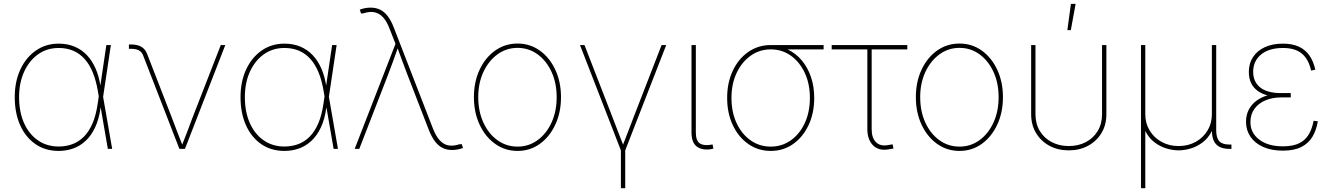

<svg xmlns="http://www.w3.org/2000/svg" viewBox="-20 -773 6923 997"><path d="M284.7 10.7Q215.3 10.7 164.1 -24.7Q112.8 -60.1 84.7 -123Q56.6 -186 56.6 -268.6Q56.6 -349.6 85.7 -412.1Q114.7 -474.6 166.3 -510.5Q217.8 -546.4 284.7 -546.4Q330.1 -546.4 366.9 -531Q403.8 -515.6 431.2 -486.8Q458.5 -458 476.6 -416.7Q494.6 -375.5 502 -323.7H507.8L515.1 -272L562.5 0H540L488.3 -299.3Q479 -354.5 461.9 -396.5Q444.8 -438.5 419.4 -466.8Q394 -495.1 360.6 -509.5Q327.1 -523.9 284.7 -523.9Q224.1 -523.9 178 -491.2Q131.8 -458.5 105.5 -400.9Q79.1 -343.3 79.1 -268.6Q79.1 -192.4 104.5 -134.8Q129.9 -77.1 176.3 -44.7Q222.7 -12.2 284.7 -12.2Q322.3 -12.2 355.2 -24.2Q388.2 -36.1 414.8 -62.5Q441.4 -88.9 460 -131.3Q478.5 -173.8 487.3 -234.9L532.2 -539.1H555.7L515.1 -268.1L508.3 -214.4H502.4Q494.1 -154.3 473.9 -111.3Q453.6 -68.4 424.3 -41.3Q395 -14.2 359.4 -1.7Q323.7 10.7 284.7 10.7Z M911.6 0 722.2 -487.8Q714.8 -504.9 699.7 -512.2Q684.6 -519.5 661.1 -519.5H649.4V-542H661.1Q693.4 -542 713.6 -530.3Q733.9 -518.6 743.7 -493.7L871.6 -164.1Q885.7 -127 899.9 -89.4Q914.1 -51.8 929.2 -14.6H923.3Q938.5 -51.8 952.4 -89.4Q966.3 -127 980.5 -164.1L1126.5 -539.1H1149.9L940.4 0Z M1457 10.7Q1387.7 10.7 1336.4 -24.7Q1285.2 -60.1 1257.1 -123Q1229 -186 1229 -268.6Q1229 -349.6 1258.1 -412.1Q1287.1 -474.6 1338.6 -510.5Q1390.1 -546.4 1457 -546.4Q1502.4 -546.4 1539.3 -531Q1576.2 -515.6 1603.5 -486.8Q1630.9 -458 1648.9 -416.7Q1667 -375.5 1674.3 -323.7H1680.2L1687.5 -272L1734.9 0H1712.4L1660.6 -299.3Q1651.4 -354.5 1634.3 -396.5Q1617.2 -438.5 1591.8 -466.8Q1566.4 -495.1 1533 -509.5Q1499.5 -523.9 1457 -523.9Q1396.5 -523.9 1350.3 -491.2Q1304.2 -458.5 1277.8 -400.9Q1251.5 -343.3 1251.5 -268.6Q1251.5 -192.4 1276.9 -134.8Q1302.2 -77.1 1348.6 -44.7Q1395 -12.2 1457 -12.2Q1494.6 -12.2 1527.6 -24.2Q1560.5 -36.1 1587.2 -62.5Q1613.8 -88.9 1632.3 -131.3Q1650.9 -173.8 1659.7 -234.9L1704.6 -539.1H1728L1687.5 -268.1L1680.7 -214.4H1674.8Q1666.5 -154.3 1646.2 -111.3Q1626 -68.4 1596.7 -41.3Q1567.4 -14.2 1531.7 -1.7Q1496.1 10.7 1457 10.7Z M1821.8 0 2033.7 -545.4 2003.9 -621.6Q1989.3 -660.6 1970 -682.1Q1950.7 -703.6 1925.5 -709.2Q1900.4 -714.8 1868.2 -704.1L1855 -702.6L1848.1 -723.1Q1863.3 -728.5 1877.2 -731Q1891.1 -733.4 1904.8 -733.4Q1932.6 -733.4 1954.6 -722.4Q1976.6 -711.4 1993.9 -688.5Q2011.2 -665.5 2024.9 -629.9L2228 -106Q2243.2 -66.9 2262.7 -45.2Q2282.2 -23.4 2307.1 -18.3Q2332 -13.2 2363.8 -23.4L2377.4 -24.9L2384.3 -4.4Q2368.7 1 2355 3.4Q2341.3 5.9 2327.6 5.9Q2299.8 5.9 2277.8 -5.1Q2255.9 -16.1 2238.5 -39.1Q2221.2 -62 2207 -97.7L2099.6 -375Q2084.5 -414.1 2070.3 -452.6Q2056.2 -491.2 2042 -529.8H2047.9Q2034.2 -491.2 2020.3 -452.6Q2006.3 -414.1 1991.2 -375L1845.7 0Z M2667.5 10.7Q2602.5 10.7 2551.3 -25.9Q2500 -62.5 2470.5 -125.7Q2440.9 -189 2440.9 -268.6Q2440.9 -348.1 2470.5 -411.1Q2500 -474.1 2551.3 -510.5Q2602.5 -546.9 2667.5 -546.9Q2731.9 -546.9 2783 -510.5Q2834 -474.1 2863.5 -410.9Q2893.1 -347.7 2893.1 -268.6Q2893.1 -189 2863.5 -125.7Q2834 -62.5 2783.2 -25.9Q2732.4 10.7 2667.5 10.7ZM2667.5 -11.7Q2725.6 -11.7 2771.5 -45.2Q2817.4 -78.6 2844 -136.7Q2870.6 -194.8 2870.6 -268.6Q2870.6 -341.8 2844 -399.7Q2817.4 -457.5 2771.5 -491Q2725.6 -524.4 2667.5 -524.4Q2609.4 -524.4 2563.2 -490.7Q2517.1 -457 2490.2 -399.4Q2463.4 -341.8 2463.4 -268.6Q2463.4 -194.8 2490 -136.7Q2516.6 -78.6 2562.7 -45.2Q2608.9 -11.7 2667.5 -11.7Z M3205.6 11.7 2991.7 -539.1H3015.1L3160.6 -164.1Q3175.3 -127 3189.2 -89.4Q3203.1 -51.8 3218.3 -14.6H3212.4Q3227.5 -51.8 3241.5 -89.4Q3255.4 -127 3270 -164.1L3415.5 -539.1H3439.5L3225.1 11.7ZM3204.1 204.1V-3.9H3226.6V204.1Z M3675.8 1Q3627.9 9.3 3599.4 -11.2Q3570.8 -31.7 3570.8 -85.4V-539.1H3593.3V-85.4Q3593.3 -40.5 3615.2 -27.6Q3637.2 -14.6 3674.8 -22Q3677.7 -22.9 3677.5 -22.7Q3677.2 -22.5 3680.2 -22.9L3684.6 -1Q3682.6 -1 3680.4 -0.5Q3678.2 0 3675.8 1Z M3982.4 10.7Q3917.5 10.7 3866.2 -24.9Q3814.9 -60.5 3785.4 -122.8Q3755.9 -185.1 3755.9 -264.6Q3755.9 -344.2 3785.4 -406.2Q3814.9 -468.3 3866.2 -503.7Q3917.5 -539.1 3982.4 -539.1H4256.8V-516.6H4038.1H3982.4Q3924.3 -516.6 3878.2 -483.9Q3832 -451.2 3805.2 -394.5Q3778.3 -337.9 3778.3 -264.6Q3778.3 -190.9 3804.9 -133.8Q3831.5 -76.7 3877.7 -44.2Q3923.8 -11.7 3982.4 -11.7Q4040.5 -11.7 4086.4 -44.2Q4132.3 -76.7 4158.9 -133.8Q4185.5 -190.9 4185.5 -264.6Q4185.5 -337.9 4158.9 -394.8Q4132.3 -451.7 4086.4 -484.1Q4040.5 -516.6 3982.4 -516.6V-535.2Q4030.8 -535.2 4071.8 -515.4Q4112.8 -495.6 4143.3 -459.5Q4173.8 -423.3 4190.9 -373.8Q4208 -324.2 4208 -264.6Q4208 -185.1 4178.5 -122.8Q4148.9 -60.5 4098.1 -24.9Q4047.4 10.7 3982.4 10.7Z M4597.2 2Q4543.9 12.2 4513.9 -17.8Q4483.9 -47.9 4483.9 -102.5V-516.6H4298.8V-539.1H4691.4V-516.6H4506.3V-102.5Q4506.3 -56.2 4529.5 -33.9Q4552.7 -11.7 4593.8 -20Q4599.1 -21 4604.7 -22Q4610.4 -22.9 4615.2 -23.4L4619.6 -1.5Q4614.3 -1 4608.4 0Q4602.5 1 4597.2 2Z M4962.4 10.7Q4897.5 10.7 4846.2 -25.9Q4794.9 -62.5 4765.4 -125.7Q4735.8 -189 4735.8 -268.6Q4735.8 -348.1 4765.4 -411.1Q4794.9 -474.1 4846.2 -510.5Q4897.5 -546.9 4962.4 -546.9Q5026.9 -546.9 5077.9 -510.5Q5128.9 -474.1 5158.4 -410.9Q5188 -347.7 5188 -268.6Q5188 -189 5158.4 -125.7Q5128.9 -62.5 5078.1 -25.9Q5027.3 10.7 4962.4 10.7ZM4962.4 -11.7Q5020.5 -11.7 5066.4 -45.2Q5112.3 -78.6 5138.9 -136.7Q5165.5 -194.8 5165.5 -268.6Q5165.5 -341.8 5138.9 -399.7Q5112.3 -457.5 5066.4 -491Q5020.5 -524.4 4962.4 -524.4Q4904.3 -524.4 4858.2 -490.7Q4812 -457 4785.2 -399.4Q4758.3 -341.8 4758.3 -268.6Q4758.3 -194.8 4784.9 -136.7Q4811.5 -78.6 4857.7 -45.2Q4903.8 -11.7 4962.4 -11.7Z M5529.8 7.8Q5473.6 7.8 5429.7 -15.9Q5385.7 -39.6 5360.1 -81.8Q5334.5 -124 5334.5 -179.7V-539.1H5356.9V-179.7Q5356.9 -130.4 5379.4 -93Q5401.9 -55.7 5441.2 -35.2Q5480.5 -14.6 5529.8 -14.6Q5579.6 -14.6 5618.7 -35.2Q5657.7 -55.7 5680.2 -93Q5702.6 -130.4 5702.6 -179.7V-539.1H5725.1V-179.7Q5725.1 -124 5699.5 -81.8Q5673.8 -39.6 5629.9 -15.9Q5585.9 7.8 5529.8 7.8ZM5522.5 -616.7 5541 -752.9H5565.4L5540.5 -616.7Z M5904.8 204.1V-539.1H5927.2V-179.7Q5927.2 -132.8 5949.7 -95.5Q5972.2 -58.1 6011.5 -36.4Q6050.8 -14.6 6100.1 -14.6Q6149.9 -14.6 6189 -36.4Q6228 -58.1 6250.5 -95.5Q6272.9 -132.8 6272.9 -179.7V-539.1H6295.4V-96.7Q6295.4 -56.6 6311.5 -39.6Q6327.6 -22.5 6362.8 -22.5H6374.5V0H6362.8Q6317.9 0 6295.4 -23.4Q6272.9 -46.9 6272.9 -96.7V-179.7H6290.5Q6290.5 -127.9 6272.5 -92Q6254.4 -56.2 6225.6 -34.2Q6196.8 -12.2 6163.6 -2.2Q6130.4 7.8 6100.1 7.8Q6069.8 7.8 6036.6 -2.2Q6003.4 -12.2 5974.6 -34.2Q5945.8 -56.2 5927.7 -92Q5909.7 -127.9 5909.7 -179.7H5927.2V204.1Z M6641.6 9.3Q6582 9.3 6539.1 -10Q6496.1 -29.3 6473.1 -63.2Q6450.2 -97.2 6450.2 -140.1Q6450.2 -175.8 6464.6 -203.6Q6479 -231.4 6505.1 -250.5Q6531.2 -269.5 6566.9 -279.3Q6602.5 -289.1 6645.5 -289.1H6682.6V-267.1H6631.8Q6587.4 -267.1 6551.3 -252Q6515.1 -236.8 6494.1 -208Q6473.1 -179.2 6473.1 -138.7Q6473.1 -83 6518.8 -48.1Q6564.5 -13.2 6641.6 -13.2Q6694.3 -13.2 6726.6 -29.3Q6758.8 -45.4 6776.1 -75.2Q6793.5 -105 6801.3 -146L6823.2 -143.1Q6815.4 -97.2 6795.2 -63Q6774.9 -28.8 6737.5 -9.8Q6700.2 9.3 6641.6 9.3ZM6644.5 -267.6Q6600.6 -267.6 6566.9 -276.1Q6533.2 -284.7 6510.5 -301.3Q6487.8 -317.9 6476.3 -342.5Q6464.8 -367.2 6464.8 -399.4Q6464.8 -443.8 6486.6 -476.8Q6508.3 -509.8 6548.1 -528.1Q6587.9 -546.4 6642.1 -546.4Q6690.4 -546.4 6724.4 -530.8Q6758.3 -515.1 6779.3 -485.1Q6800.3 -455.1 6810.1 -411.1L6788.1 -406.7Q6774.9 -466.3 6739.7 -495.1Q6704.6 -523.9 6642.1 -523.9Q6570.3 -523.9 6529.1 -490.5Q6487.8 -457 6487.3 -400.9Q6487.3 -347.7 6524.2 -318.6Q6561 -289.6 6631.8 -289.6H6682.6V-267.6Z"/></svg>

Font: Inter 18pt Thin
Style: Regular
Weight: 250
Designer: Rasmus Andersson
Foundry: rsms
Version: Version 4.001;git-66647c0bb